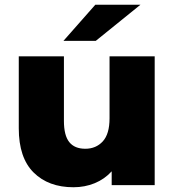

<svg xmlns="http://www.w3.org/2000/svg" viewBox="-20 -779 732 808"><path d="M631 -542V0H450V-58Q420 -25 378.5 -8Q337 9 289 9Q184 9 121.5 -53Q59 -115 59 -239V-542H249V-270Q249 -209 271.5 -181Q294 -153 339 -153Q384 -153 412.5 -184Q441 -215 441 -281V-542ZM381 -759H571L383 -607H247Z"/></svg>

Font: CMG Sans ExtraBold
Style: Regular
Weight: 800
Designer: Julieta Ulanovsky
Foundry: Julieta Ulanovsky
Version: Version 7.200